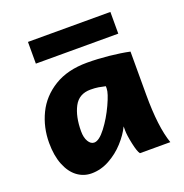

<svg xmlns="http://www.w3.org/2000/svg" viewBox="-128 -818 905 945"><g transform="rotate(-20 324.0 -345.5)"><path d="M419.9 -130.9V-151.4Q401.4 -112.8 366.9 -75Q332.5 -37.1 287.4 -12.5Q242.2 12.2 193.8 12.2Q152.3 12.2 119.1 -12.5Q85.9 -37.1 66.7 -85.2Q47.4 -133.3 47.4 -200.2Q47.4 -281.7 81.3 -351.8Q115.2 -421.9 185.1 -464.8Q254.9 -507.8 357.4 -507.8Q412.6 -507.8 472.2 -501.7Q531.7 -495.6 577.6 -485.8V-258.8Q577.6 -91.3 609.4 0H450.2Q439.9 -12.2 429.9 -58.8Q419.9 -105.5 419.9 -130.9ZM328.1 -377.4Q267.6 -377.4 241.2 -327.4Q214.8 -277.3 214.8 -200.2Q214.8 -167 227.1 -146.5Q239.3 -126 257.3 -126Q283.2 -126 317.9 -171.4Q352.5 -216.8 378.9 -273.9Q405.3 -331.1 405.3 -355V-367.2Q387.2 -371.6 369.4 -374.5Q351.6 -377.4 328.1 -377.4ZM119.6 -703.1H551.3V-589.4H119.6Z"/></g></svg>

Font: Lesson One Extra
Style: Regular
Weight: 800
Designer: But Ko, Victor Gaultney, Annie Olsen, Julie Remington, Don Collingsworth, Eric Hays, Becca Hirsbrunner
Version: Version 1.100